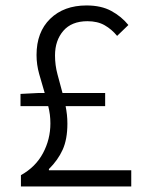

<svg xmlns="http://www.w3.org/2000/svg" viewBox="-20 -670 530 690"><path d="M55.2 0V-40.5Q107.9 -69.8 134.5 -119.6Q161.1 -169.4 161.1 -226.6Q161.1 -242.7 159.2 -258.1Q157.2 -273.4 153.3 -288.6H53.7V-332.5L120.1 -335.9H140.6Q130.4 -370.1 120.8 -404.1Q111.3 -438 111.3 -472.2Q111.3 -554.7 160.4 -602.5Q209.5 -650.4 291 -650.4Q343.8 -650.4 380.1 -630.6Q416.5 -610.8 441.4 -580.1L400.9 -541Q381.3 -564.9 356 -579.3Q330.6 -593.8 294.4 -593.8Q237.3 -593.8 207.5 -559.1Q177.7 -524.4 177.7 -470.7Q177.7 -436 186.5 -403.3Q195.3 -370.6 204.6 -335.9H357.9V-288.6H215.8Q218.8 -273.4 220.5 -258.1Q222.2 -242.7 222.2 -225.6Q222.2 -169.4 205.1 -131.8Q188 -94.2 155.8 -62.5V-58.1H451.7V0Z"/></svg>

Font: Varta Light Light
Style: Regular
Weight: 300
Version: Version 1.004